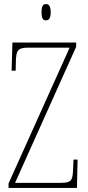

<svg xmlns="http://www.w3.org/2000/svg" viewBox="-20 -923 431 943"><path d="M206 -823C219 -823 229 -831 229 -863C229 -894 219 -903 206 -903C192 -903 184 -894 184 -863C184 -831 192 -823 206 -823ZM22 0H358L361 -139H341L339 -93C337 -39 332 -25 280 -25H54L354 -693V-714H41L37 -576H57L58 -620C59 -675 67 -689 119 -689H322L22 -22Z"/></svg>

Font: Noto Serif Sinhala ExtraCondensed Thin
Style: Regular
Weight: 100
Width: 2
Designer: Jelle Bosma - Monotype Design Team
Foundry: Monotype Imaging Inc.
Version: Version 2.007